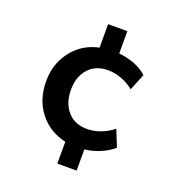

<svg xmlns="http://www.w3.org/2000/svg" viewBox="-131 -715 863 937"><g transform="rotate(20 300.0 -247.0)"><path d="M271 115V2Q184 -18 133 -84Q82 -150 82 -245Q82 -306 105.5 -356Q129 -406 171 -440.5Q213 -475 271 -487V-609H371V-493Q415 -489 454 -473.5Q493 -458 518 -434L483 -348Q455 -371 420 -384.5Q385 -398 349 -398Q284 -398 247 -356Q210 -314 210 -247Q210 -179 246.5 -136Q283 -93 348 -93Q384 -93 419.5 -106.5Q455 -120 483 -143L518 -57Q492 -34 453.5 -17Q415 0 371 5V115Z"/></g></svg>

Font: Nunito Sans
Style: Bold
Weight: 700
Designer: Vernon Adams
Foundry: Vernon Adams
Version: Version 3.101; ttfautohint (v1.8.4.7-5d5b);gftools[0.9.27]